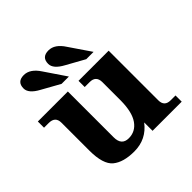

<svg xmlns="http://www.w3.org/2000/svg" viewBox="-187 -894 1069 1069"><g transform="rotate(-45 348.0 -359.0)"><path d="M280.8 9.8Q195.3 9.8 151.1 -26.6Q106.9 -63 106.9 -171.4V-390.6Q106.9 -439.5 55.7 -439.5H18.6V-488.3H254.9V-127.4Q254.9 -64 311 -64Q363.8 -64 395.3 -108.6Q426.8 -153.3 427.7 -243.2V-390.6Q426.8 -439.5 377.9 -439.5H338.9V-488.3H576.2V-97.7Q576.2 -48.8 625 -48.8H663.1V0H433.6V-65.9Q376 9.8 280.8 9.8ZM317.9 -543H260.3L154.3 -602.1Q92.3 -635.3 92.3 -674.3Q92.3 -726.6 146 -726.6Q195.3 -726.6 233.9 -667ZM512.2 -543H454.6L348.1 -602.1Q286.1 -635.3 286.1 -674.3Q286.1 -726.6 340.3 -726.6Q389.6 -726.6 427.7 -667Z"/></g></svg>

Font: Munson
Style: Bold
Weight: 700
Designer: Paul James MIller
Foundry: High-Logic / Made with FontCreator
Version: Version 2.10;May 5, 2019;FontCreator 11.5.0.2430 64-bit